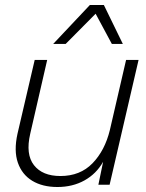

<svg xmlns="http://www.w3.org/2000/svg" viewBox="-20 -740 586 769"><path d="M210 9Q150 9 109 -16Q68 -41 51.5 -88.5Q35 -136 50 -204L119 -500H169L101 -204Q82 -122 116 -78.5Q150 -35 222 -35Q301 -35 350.5 -86Q400 -137 420 -219L485 -500H535L419 0H374L393 -92Q366 -44 318.5 -17.5Q271 9 210 9ZM193 -564 340 -720H396L472 -564H428L363 -685L243 -564Z"/></svg>

Font: Prodigy Sans Light
Style: Italic
Weight: 300
Italic angle: -13°
Designer: Wei Huang
Foundry: Wei Huang
Version: Version 1.003; ttfautohint (v1.8.3)